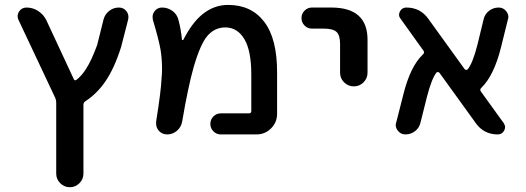

<svg xmlns="http://www.w3.org/2000/svg" viewBox="-20 -576 2170 792"><path d="M284.2 -250Q288.1 -241.2 295.9 -247.1Q317.4 -263.7 335 -292Q357.4 -326.2 380.9 -390.6L407.2 -496.1Q413.1 -517.6 430.7 -531.2Q448.2 -544.9 470.7 -544.9Q490.2 -544.9 502 -529.3Q509.8 -518.6 509.8 -505.9Q509.8 -501 508.8 -496.1L479.5 -381.8Q451.2 -293 414.1 -239.3Q379.9 -189.5 332 -158.2Q324.2 -153.3 324.2 -143.6V140.6Q324.2 163.1 307.6 179.7Q291 196.3 268.1 196.3Q245.1 196.3 228.5 179.7Q211.9 163.1 211.9 140.6V-153.3Q211.9 -163.1 208 -171.9L56.6 -493.2Q52.7 -501 52.7 -508.8Q52.7 -518.6 58.6 -528.3Q69.3 -544.9 89.8 -544.9Q115.2 -544.9 137.2 -530.8Q159.2 -516.6 170.9 -493.2Z M730.5 -413.1Q730.5 -411.1 732.9 -410.6Q735.4 -410.2 736.3 -412.1Q772.5 -482.4 814.5 -516.6Q862.3 -555.7 920.9 -555.7Q1016.6 -555.7 1069.8 -486.3Q1123 -417 1123 -278.3V-106.4Q1123 -71.3 1098.1 -46.4Q1073.2 -21.5 1038.1 -21.5H890.6Q873 -21.5 860.4 -34.2Q847.7 -46.9 847.7 -64.9Q847.7 -83 860.4 -95.7Q873 -108.4 890.6 -108.4H1006.8Q1016.6 -108.4 1016.6 -118.2V-268.6Q1016.6 -367.2 987.8 -415Q959 -462.9 909.2 -462.9Q867.2 -462.9 837.4 -430.2Q807.6 -397.5 779.3 -300.8Q755.9 -218.8 731.4 -74.2Q727.5 -51.8 710 -36.6Q692.4 -21.5 669.9 -21.5Q648.4 -21.5 634.8 -37.1Q624 -49.8 624 -66.4Q624 -70.3 624 -74.2Q644.5 -202.1 646.5 -253.9Q648.4 -272.5 648.4 -290Q648.4 -332 642.6 -369.1Q635.7 -410.2 610.4 -495.1Q609.4 -501 609.4 -506.8Q609.4 -518.6 617.2 -529.3Q628.9 -544.9 648.4 -544.9Q671.9 -544.9 690.9 -531.2Q710 -517.6 715.8 -495.1Q726.6 -455.1 730.5 -413.1Z M1266.6 -458Q1249 -458 1236.3 -470.7Q1223.6 -483.4 1223.6 -501.5Q1223.6 -519.5 1236.3 -532.2Q1249 -544.9 1266.6 -544.9H1346.7Q1497.1 -544.9 1496.1 -410.2V-276.4Q1496.1 -252.9 1479.5 -236.3Q1462.9 -219.7 1439.5 -219.7Q1416 -219.7 1399.4 -236.3Q1382.8 -252.9 1382.8 -276.4V-394.5Q1382.8 -430.7 1368.2 -444.3Q1353.5 -458 1315.4 -458Z M2057.6 -68.4Q2063.5 -59.6 2063.5 -51.8Q2063.5 -44.9 2059.6 -37.1Q2050.8 -21.5 2033.2 -21.5Q1975.6 -21.5 1942.4 -68.4L1793 -275.4Q1790 -278.3 1786.6 -278.8Q1783.2 -279.3 1780.3 -276.4Q1760.7 -252 1741.2 -176.8L1714.8 -71.3Q1710 -48.8 1692.4 -35.2Q1674.8 -21.5 1652.3 -21.5Q1632.8 -21.5 1621.1 -37.1Q1612.3 -47.9 1612.3 -60.5Q1612.3 -65.4 1614.3 -70.3L1643.6 -185.5Q1672.9 -303.7 1725.6 -352.5Q1732.4 -359.4 1726.6 -367.2L1632.8 -498Q1626 -506.8 1626 -514.6Q1626 -521.5 1629.9 -529.3Q1638.7 -544.9 1656.2 -544.9Q1713.9 -544.9 1747.1 -498L1896.5 -291Q1899.4 -288.1 1902.8 -287.6Q1906.2 -287.1 1909.2 -290Q1929.7 -314.5 1949.2 -390.6L1974.6 -495.1Q1979.5 -517.6 1997.1 -531.2Q2014.6 -544.9 2037.1 -544.9Q2056.6 -544.9 2068.4 -529.3Q2077.1 -518.6 2077.1 -505.9Q2077.1 -501 2075.2 -496.1L2046.9 -381.8Q2017.6 -263.7 1964.8 -212.9Q1958 -206.1 1963.9 -198.2Z"/></svg>

Font: Gen Jyuu GothicX Medium
Style: Regular
Weight: 500
Designer: Ryoko NISHIZUKA (kana &amp; ideographs); Paul D. Hunt (Latin, Greek &amp; Cyrillic); Wenlong ZHANG (bopomofo); Sandoll C
Version: Version 1.058.20140828